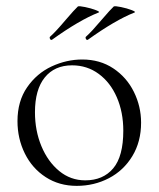

<svg xmlns="http://www.w3.org/2000/svg" viewBox="-20 -593 517 626"><path d="M37 -198Q37 -263 68.5 -308.5Q100 -354 148.5 -376.5Q197 -399 248 -399Q306 -399 349.5 -370Q393 -341 416.5 -293.5Q440 -246 440 -193Q440 -131 411.5 -84Q383 -37 335 -12Q287 13 230 13Q173 13 129 -15.5Q85 -44 61 -92.5Q37 -141 37 -198ZM382 -167Q382 -227 361 -275.5Q340 -324 302 -352Q264 -380 215 -380Q158 -380 126 -340.5Q94 -301 94 -227Q94 -167 115 -116.5Q136 -66 173 -35.5Q210 -5 258 -5Q316 -5 349 -44Q382 -83 382 -167ZM147 -463Q144 -463 142.5 -467.5Q141 -472 144 -474Q162 -490 194 -528Q224 -563 234 -572Q238 -574 257.5 -570Q277 -566 292.5 -560Q308 -554 301 -552Q238 -527 149 -463ZM264 -463Q261 -463 259.5 -467.5Q258 -472 261 -474Q279 -490 311 -528Q341 -563 351 -572Q355 -574 374.5 -570Q394 -566 409.5 -560Q425 -554 418 -552Q355 -527 266 -463Z"/></svg>

Font: Cormorant Infant Light
Style: Regular
Weight: 300
Designer: Christian Thalmann (Catharsis Fonts)
Version: Version 3.000